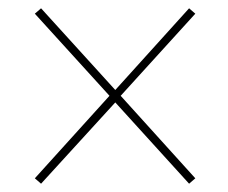

<svg xmlns="http://www.w3.org/2000/svg" viewBox="-20 -591 550 463"><path d="M79 -148 64 -161 244 -360 64 -558 79 -571 258 -374 436 -571 451 -558 271 -360 451 -161 436 -148 258 -344Z"/></svg>

Font: Noto Serif Display SemiCondensed ExtraBold
Style: Regular
Weight: 800
Width: 4
Designer: Monotype Design Team
Foundry: Monotype Imaging Inc.
Version: Version 2.009